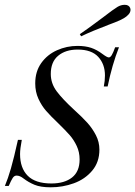

<svg xmlns="http://www.w3.org/2000/svg" viewBox="-35 -775 567 806"><path d="M416.9 -412.1H400.8Q405.6 -435.5 405.6 -458.1Q405.6 -505.6 377.4 -536.3Q349.2 -566.9 291.1 -566.9Q240.3 -566.9 209.3 -541.1Q178.2 -515.3 178.2 -464.5Q178.2 -425 202.8 -391.9Q227.4 -358.9 276.6 -313.7Q311.3 -282.3 332.3 -258.9Q353.2 -235.5 367.7 -207.3Q382.3 -179 382.3 -146.8Q382.3 -94.4 352 -58.5Q321.8 -22.6 275 -5.6Q228.2 11.3 178.2 11.3Q135.5 11.3 110.1 0.8Q84.7 -9.7 63.7 -25.8Q48.4 -37.9 34.7 -37.9Q25 -37.9 18.5 -28.2Q12.1 -18.5 1.6 5.6H-14.5Q-1.6 -25 10.9 -68.1Q23.4 -111.3 40.3 -187.9H56.5Q49.2 -150 49.2 -128.2Q49.2 -69.4 81.5 -37.1Q113.7 -4.8 180.6 -4.8Q235.5 -4.8 267.3 -29.8Q299.2 -54.8 299.2 -105.6Q299.2 -136.3 287.1 -162.1Q275 -187.9 257.7 -207.7Q240.3 -227.4 209.7 -257.3Q177.4 -287.9 158.5 -309.7Q139.5 -331.5 126.2 -360.5Q112.9 -389.5 112.9 -425Q112.9 -475 138.3 -510.5Q163.7 -546 204.4 -564.1Q245.2 -582.3 290.3 -582.3Q323.4 -582.3 347.6 -574.2Q371.8 -566.1 395.2 -548.4Q414.5 -533.9 421.8 -533.9Q428.2 -533.9 434.3 -544Q440.3 -554 448.4 -576.6H464.5Q435.5 -503.2 416.9 -412.1ZM400 -704Q439.5 -734.7 458.1 -746Q472.6 -754.8 488.7 -754.8Q505.6 -754.8 511.3 -741.9Q512.9 -737.1 512.9 -733.9Q512.9 -723.4 504.4 -714.1Q496 -704.8 484.7 -698.4Q469.4 -689.5 447.2 -681Q425 -672.6 421 -671Q350.8 -644.4 305.6 -622.6L300 -631.5Q333.9 -654.8 362.5 -676.2Q391.1 -697.6 400 -704Z"/></svg>

Font: Playfair Display SC
Style: Italic
Weight: 400
Italic angle: -14°
Designer: Claus Eggers Sørensen
Foundry: Claus Eggers Sørensen
Version: Version 1.202; ttfautohint (v1.6)